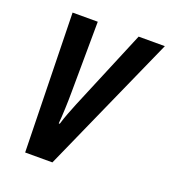

<svg xmlns="http://www.w3.org/2000/svg" viewBox="-105 -621 629 702"><g transform="rotate(20 209.0 -270.0)"><path d="M71 0H177L418 -540H316L186 -229C175 -201 163 -173 154 -142H150C153 -172 155 -230 155 -263L157 -540H59Z"/></g></svg>

Font: Noto Sans UI Condensed Medium
Style: Italic
Weight: 500
Width: 3
Italic angle: -12°
Designer: Monotype Design Team
Foundry: Monotype Imaging Inc.
Version: Version 1.901